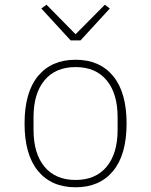

<svg xmlns="http://www.w3.org/2000/svg" viewBox="-20 -781 640 813"><path d="M300 12Q198 12 141 -57Q84 -126 84 -258Q84 -390 141 -459Q198 -528 300 -528Q402 -528 459 -459Q516 -390 516 -258Q516 -126 459 -57Q402 12 300 12ZM300 -19Q385 -19 431.5 -75Q478 -131 478 -231V-285Q478 -385 431.5 -441Q385 -497 300 -497Q215 -497 168.5 -441Q122 -385 122 -285V-231Q122 -131 168.5 -75Q215 -19 300 -19ZM279 -610 155 -745 177 -761 300 -636 424 -761 445 -745 321 -610Z"/></svg>

Font: IBM Plex Mono ExtLt
Style: Regular
Weight: 200
Monospace: yes
Designer: Mike Abbink, Paul van der Laan, Pieter van Rosmalen
Foundry: Bold Monday
Version: Version 2.3